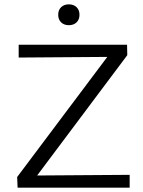

<svg xmlns="http://www.w3.org/2000/svg" viewBox="-20 -864 659 884"><path d="M248 -796Q248 -818 261.5 -831Q275 -844 297 -844Q319 -844 332.5 -831Q346 -818 346 -796Q346 -774 332.5 -761Q319 -748 297 -748Q275 -748 261.5 -761Q248 -774 248 -796ZM577 -59V0H61L59 -49L474 -602L66 -599V-658H565L566 -610L151 -56Z"/></svg>

Font: Ysabeau SC
Style: Regular
Weight: 400
Designer: Christian Thalmann (Catharsis Fonts)
Version: Version 0.003